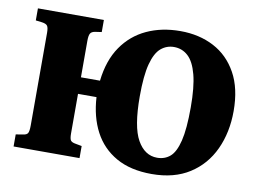

<svg xmlns="http://www.w3.org/2000/svg" viewBox="-79 -839 1304 972"><g transform="rotate(10 573.5 -353.0)"><path d="M755 16Q646 16 572 -26Q498 -68 458.5 -143Q419 -218 413 -319H318V-116Q318 -88 324.5 -79.5Q331 -71 350 -68L382 -62V0H43V-62L79 -68Q98 -70 104 -80Q110 -90 110 -120V-596Q110 -622 103.5 -631.5Q97 -641 76 -644L43 -648V-710H382V-648L348 -643Q330 -640 324 -629Q318 -618 318 -592V-404H416Q428 -510 476.5 -580.5Q525 -651 601.5 -686.5Q678 -722 774 -722Q871 -722 946.5 -682.5Q1022 -643 1065.5 -564.5Q1109 -486 1109 -370Q1109 -260 1068.5 -172.5Q1028 -85 949 -34.5Q870 16 755 16ZM768 -70Q807 -70 834.5 -93.5Q862 -117 877 -178Q892 -239 892 -350Q892 -455 875.5 -518Q859 -581 828.5 -609Q798 -637 756 -637Q718 -637 689 -612.5Q660 -588 644 -528Q628 -468 628 -361Q628 -205 666 -137.5Q704 -70 768 -70Z"/></g></svg>

Font: Literata 36pt ExtraBold
Style: Regular
Weight: 800
Designer: Latin by Veronika Burian and Jose Scaglione. Greek by Irene Vlachou. Cyrillic by Vera Evstafieva.
Foundry: TypeTogether
Version: Version 3.002